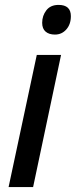

<svg xmlns="http://www.w3.org/2000/svg" viewBox="-20 -763 309 783"><path d="M204 -622Q180 -622 166 -634Q152 -646 152 -670Q152 -699 169 -721Q186 -743 219 -743Q269 -743 269 -697Q269 -664 250.5 -643Q232 -622 204 -622ZM15 0 130 -539H229L115 0Z"/></svg>

Font: Noto Sans SemiCondensed Medium
Style: Italic
Weight: 500
Width: 4
Italic angle: -12°
Designer: Monotype Design Team
Foundry: Monotype Imaging Inc.
Version: Version 2.013; ttfautohint (v1.8.4.7-5d5b)